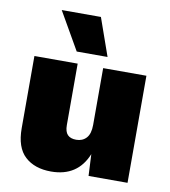

<svg xmlns="http://www.w3.org/2000/svg" viewBox="-83 -801 784 883"><g transform="rotate(10 309.5 -360.0)"><path d="M214 10Q137 10 92 -31.5Q47 -73 47 -163V-500H249V-213Q249 -182 262.5 -168Q276 -154 303 -154Q332 -154 350 -173.5Q368 -193 368 -235V-500H570V0H388L383 -101Q338 10 214 10ZM317 -730 379 -554H235L134 -730Z"/></g></svg>

Font: Prodigy Sans ExtraBold
Style: Regular
Weight: 800
Designer: Wei Huang
Foundry: Wei Huang
Version: Version 1.003; ttfautohint (v1.8.3)